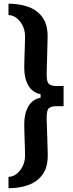

<svg xmlns="http://www.w3.org/2000/svg" viewBox="-20 -820 395 1042"><path d="M26.1 201.6V139.7Q49.5 139.7 69.9 123.8Q90.4 108 103.2 81.8Q115.9 55.6 115.9 24.4Q115.9 14.9 115.5 -1.4Q115.1 -17.7 114.5 -37.7Q113.8 -57.7 113.1 -78.1Q112.4 -98.5 112 -116.5Q111.6 -134.5 111.6 -146.6Q111.6 -202.9 133.5 -242Q155.5 -281.1 200.3 -289.8V-308.6Q155.5 -317.7 133.5 -356.6Q111.6 -395.5 111.6 -451.8Q111.6 -463.8 112 -481.9Q112.4 -499.9 113.1 -520.3Q113.8 -540.7 114.5 -560.7Q115.1 -580.7 115.5 -597Q115.9 -613.3 115.9 -622.8Q115.9 -654.1 103.2 -680.2Q90.4 -706.4 69.9 -722.2Q49.5 -738.1 26.1 -738.1V-800Q84.7 -800 132.9 -783Q181.1 -766 209.7 -727.1Q238.4 -688.1 238.4 -622.8Q238.4 -611.3 237.8 -589.3Q237.2 -567.3 236.5 -540.8Q235.8 -514.3 235.1 -488.5Q234.3 -462.7 233.8 -442.7Q233.2 -422.8 233.2 -413.9Q233.2 -373.4 246.8 -363.3Q260.3 -353.2 285.2 -353.1H325.1V-243.8H285.2Q260.2 -243.8 246.7 -233.7Q233.2 -223.5 233.2 -183Q233.2 -174.1 233.8 -154.3Q234.3 -134.4 235.3 -108.8Q236.2 -83.2 237.1 -57Q238 -30.7 238.5 -8.9Q239.1 12.9 239.1 24.4Q239.1 89.6 210.3 128.4Q181.4 167.2 133.1 184.4Q84.7 201.6 26.1 201.6Z"/></svg>

Font: Big Shoulders Thin
Style: Regular
Weight: 100
Designer: Patric King
Foundry: XO Type Co
Version: Version 2.002